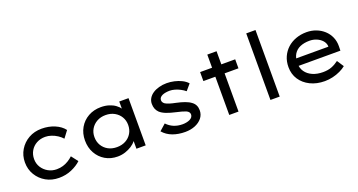

<svg xmlns="http://www.w3.org/2000/svg" viewBox="-44 -1368 3743 2006"><g transform="rotate(-20 1828.0 -365.0)"><path d="M359 10Q278 10 214.5 -26Q151 -62 113.5 -124Q76 -186 76 -263Q76 -340 113.5 -402Q151 -464 214.5 -500Q278 -536 359 -536Q438 -536 504 -508Q570 -480 606 -432L549 -356Q528 -380 497.5 -400Q467 -420 432.5 -431.5Q398 -443 365 -443Q311 -443 268.5 -419.5Q226 -396 202 -355Q178 -314 178 -263Q178 -212 203.5 -171.5Q229 -131 271.5 -107Q314 -83 366 -83Q404 -83 436.5 -93Q469 -103 497.5 -120.5Q526 -138 549 -160L606 -86Q564 -46 499.5 -18Q435 10 359 10Z M1010 10Q933 10 873 -25.5Q813 -61 778.5 -123Q744 -185 744 -264Q744 -343 779.5 -404.5Q815 -466 877 -501Q939 -536 1018 -536Q1066 -536 1106.5 -523.5Q1147 -511 1177 -489Q1207 -467 1225 -440.5Q1243 -414 1245 -385L1220 -389V-525H1323V0H1220V-133L1242 -134Q1238 -109 1218.5 -83.5Q1199 -58 1166.5 -37Q1134 -16 1094 -3Q1054 10 1010 10ZM1036 -85Q1091 -85 1133.5 -108Q1176 -131 1200 -171.5Q1224 -212 1224 -264Q1224 -314 1200 -354Q1176 -394 1133.5 -417.5Q1091 -441 1036 -441Q981 -441 939 -417.5Q897 -394 873 -354Q849 -314 849 -264Q849 -212 873 -171.5Q897 -131 939 -108Q981 -85 1036 -85Z M1761 10Q1685 10 1622.5 -13Q1560 -36 1518 -85L1588 -147Q1622 -111 1665.5 -93Q1709 -75 1762 -75Q1783 -75 1804 -79Q1825 -83 1842 -91Q1859 -99 1869 -112Q1879 -125 1879 -142Q1879 -171 1845 -187Q1827 -194 1801 -202Q1775 -210 1740 -217Q1681 -230 1638 -246.5Q1595 -263 1569 -287Q1550 -306 1540.5 -330Q1531 -354 1531 -385Q1531 -418 1547.5 -446Q1564 -474 1594 -494Q1624 -514 1664 -525Q1704 -536 1750 -536Q1791 -536 1833.5 -526.5Q1876 -517 1913.5 -498.5Q1951 -480 1976 -452L1919 -385Q1896 -404 1867.5 -419Q1839 -434 1809 -442.5Q1779 -451 1753 -451Q1731 -451 1709 -447.5Q1687 -444 1670.5 -436.5Q1654 -429 1644 -417Q1634 -405 1634 -388Q1634 -375 1640.5 -364.5Q1647 -354 1658 -346Q1675 -335 1704 -326Q1733 -317 1773 -309Q1825 -298 1865.5 -283.5Q1906 -269 1933 -248Q1956 -231 1967.5 -207Q1979 -183 1979 -152Q1979 -103 1949.5 -66.5Q1920 -30 1871 -10Q1822 10 1761 10Z M2252 0V-671H2355V0ZM2119 -425V-525H2509V-425Z M2710 0V-740H2813V0Z M3313 10Q3223 10 3153 -24.5Q3083 -59 3043.5 -119Q3004 -179 3004 -257Q3004 -321 3027 -372Q3050 -423 3090.5 -460Q3131 -497 3186 -517Q3241 -537 3304 -537Q3361 -537 3410.5 -518Q3460 -499 3497 -465Q3534 -431 3554.5 -384.5Q3575 -338 3574 -282L3573 -234H3088L3065 -316H3484L3469 -303V-327Q3465 -360 3441 -386Q3417 -412 3381 -427Q3345 -442 3304 -442Q3244 -442 3199.5 -423Q3155 -404 3130.5 -364.5Q3106 -325 3106 -264Q3106 -209 3134 -169Q3162 -129 3212 -107Q3262 -85 3327 -85Q3383 -85 3424 -101Q3465 -117 3502 -145L3551 -70Q3525 -48 3486 -29.5Q3447 -11 3402.5 -0.5Q3358 10 3313 10Z"/></g></svg>

Font: Lexend Exa
Style: Regular
Weight: 400
Designer: Bonnie Shaver-Troup, Thomas Jockin
Foundry: Lexend
Version: Version 1.007